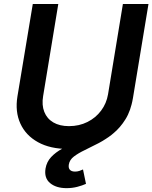

<svg xmlns="http://www.w3.org/2000/svg" viewBox="-20 -748 776 978"><path d="M326.7 10.7Q235.8 10.7 173.6 -23.7Q111.3 -58.1 83.7 -118.7Q56.2 -179.2 68.8 -256.8L147 -727.5H276.9L199.7 -258.8Q191.9 -212.9 205.6 -178.2Q219.2 -143.6 251.5 -124.5Q283.7 -105.5 331.5 -105.5Q383.3 -105.5 425.5 -126.7Q467.8 -147.9 495.1 -184.6Q522.5 -221.2 530.3 -267.6L606 -727.5H736.3L657.2 -248.5Q644.5 -170.4 598.9 -112.1Q553.2 -53.7 483.4 -21.5Q413.6 10.7 326.7 10.7ZM319.3 210.4Q266.1 210.4 235.1 184.6Q204.1 158.7 211.9 110.4Q217.8 76.2 240.5 52Q263.2 27.8 297.1 9.3Q331.1 -9.3 370.8 -26.1Q410.6 -43 450.4 -62.3Q490.2 -81.5 525.4 -106.7Q560.5 -131.8 585.2 -167.5Q609.9 -203.1 618.2 -252.4L657.2 -248.5Q646.5 -184.6 619.4 -140.9Q592.3 -97.2 556.6 -68.1Q521 -39.1 483.2 -19.3Q445.3 0.5 412.1 16.4Q378.9 32.2 356.7 49.1Q334.5 65.9 330.6 89.8Q327.6 106.9 335.7 116.5Q343.8 126 362.3 126Q374 126 384.3 122.6Q394.5 119.1 402.8 115.2L418 188.5Q399.9 196.8 374 203.6Q348.1 210.4 319.3 210.4Z"/></svg>

Font: Inter 16pt SemiBold
Style: Italic
Weight: 600
Italic angle: -9.3988°
Version: Version 4.001;git-66647c0bb